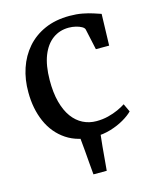

<svg xmlns="http://www.w3.org/2000/svg" viewBox="-113 -645 727 901"><g transform="rotate(-15 251.0 -194.0)"><path d="M228 180Q225 148.5 222.8 121Q220.5 93.5 218.2 64Q216 34.5 212 -3H310Q305.5 35 302.8 64.5Q300 94 297.8 121.2Q295.5 148.5 292.5 180ZM283 11Q199.5 11 144 -26Q88.5 -63 60.5 -127Q32.5 -191 32.5 -270.5Q32 -332.5 50 -386.2Q68 -440 103.5 -480.8Q139 -521.5 191.2 -544.5Q243.5 -567.5 311.5 -567.5Q345.5 -567.5 374.2 -562Q403 -556.5 424.8 -549.2Q446.5 -542 460 -537.5L455.5 -384.5H391L369 -486Q367 -494 355.5 -500.5Q344 -507 327.5 -511Q311 -515 293.5 -515Q249 -515 215.5 -490.5Q182 -466 163.2 -418.5Q144.5 -371 144 -300.5Q143.5 -239 155.8 -193.2Q168 -147.5 190 -117.5Q212 -87.5 242 -72.5Q272 -57.5 307 -57.5Q337 -57.5 364 -64.2Q391 -71 413 -81Q435 -91 450 -101L468.5 -61.5Q452 -44.5 423.2 -27.8Q394.5 -11 358 0Q321.5 11 283 11Z"/></g></svg>

Font: Merriweather 24pt
Style: Regular
Weight: 400
Designer: Eben Sorkin
Foundry: Eben Sorkin
Version: Version 2.100